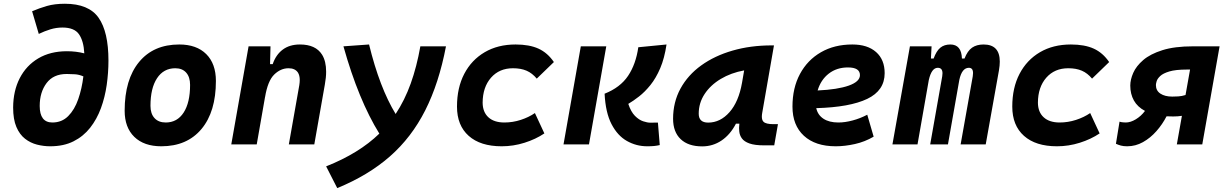

<svg xmlns="http://www.w3.org/2000/svg" viewBox="-20 -762 6485 1013"><path d="M244.6 9.8Q210 9.8 175.3 1Q140.6 -7.8 112.1 -30Q83.5 -52.2 66.4 -92.3Q49.3 -132.3 49.3 -194.8Q49.8 -282.7 84.2 -349.6Q118.7 -416.5 182.1 -454.1Q245.6 -491.7 333 -491.7Q381.8 -491.7 424.8 -480.5Q421.4 -545.9 396.7 -581.3Q372.1 -616.7 309.6 -616.7Q276.9 -616.7 245.8 -607.2Q214.8 -597.7 184.6 -583L149.4 -702.6Q187 -718.8 227.5 -730.5Q268.1 -742.2 322.3 -742.2Q448.2 -742.2 500.2 -668.2Q552.2 -594.2 552.2 -442.4Q552.2 -378.4 543 -313.7Q533.7 -249 512.5 -191.2Q491.2 -133.3 455.6 -87.9Q419.9 -42.5 367.9 -16.4Q315.9 9.8 244.6 9.8ZM419.9 -358.9Q397.5 -368.7 375.7 -370.1Q354 -371.6 334 -371.6Q332 -371.6 331.1 -371.6Q261.7 -371.6 225.6 -323.5Q189.5 -275.4 189.5 -203.1Q189.5 -115.7 256.3 -115.7Q306.2 -115.7 339.8 -149.4Q373.5 -183.1 392.8 -238.8Q412.1 -294.4 419.9 -358.9Z M831.1 9.8Q739.7 9.8 688.7 -39.8Q637.7 -89.4 637.7 -177.7Q637.7 -342.8 713.9 -435.1Q790 -527.3 925.8 -527.3Q1017.1 -527.3 1068.1 -476.6Q1119.1 -425.8 1119.1 -335Q1119.1 -172.4 1043 -81.3Q966.8 9.8 831.1 9.8ZM854.5 -115.7Q915 -115.7 949 -168.2Q982.9 -220.7 982.9 -314Q982.9 -355.5 962.4 -378.7Q941.9 -401.9 904.8 -401.9Q843.3 -401.9 808.6 -349.4Q773.9 -296.9 773.9 -203.6Q773.9 -162.1 795.2 -138.9Q816.4 -115.7 854.5 -115.7Z M1200.2 0 1291.5 -517.6H1407.2L1404.8 -423.8H1418.9Q1435.5 -473.1 1471.7 -500.2Q1507.8 -527.3 1562.5 -527.3Q1645.5 -527.3 1679.2 -473.6Q1700.7 -439 1700.7 -383.8Q1700.7 -353 1693.8 -315.4L1638.2 0H1503.9L1559.1 -312.5Q1561.5 -327.6 1561.5 -339.8Q1561.5 -364.3 1551.8 -379.4Q1536.6 -401.9 1502.4 -401.9Q1460.9 -401.9 1426.8 -368.7Q1392.6 -335.4 1378.4 -249.5V-250.5L1334.5 0Z M1759.3 230.5 1700.7 115.7Q1874.5 46.9 1981.4 -57.1Q1926.3 -146 1879.2 -260.5Q1832 -375 1792 -517.6L1927.2 -527.3Q1982.9 -299.3 2067.4 -160.6Q2115.2 -232.9 2147 -321.3Q2178.7 -409.7 2197.8 -517.6H2333Q2295.9 -322.8 2223.6 -179.9Q2151.4 -37.1 2037.4 63Q1923.3 163.1 1759.3 230.5Z M2641.1 -115.7Q2685.1 -115.7 2727.3 -129.4Q2769.5 -143.1 2802.2 -165.5L2852.1 -58.1Q2806.2 -27.3 2747.3 -8.8Q2688.5 9.8 2627 9.8Q2514.6 9.8 2452.9 -45.2Q2391.1 -100.1 2391.1 -199.7Q2391.1 -298.8 2429.4 -372.3Q2467.8 -445.8 2537.4 -486.6Q2606.9 -527.3 2700.2 -527.3Q2772.9 -527.3 2821 -505.4Q2869.1 -483.4 2902.3 -434.6L2812 -347.2Q2788.1 -376 2758.3 -388.9Q2728.5 -401.9 2686.5 -401.9Q2614.3 -401.9 2570.6 -352.1Q2526.9 -302.2 2526.4 -220.2Q2526.9 -170.4 2556.9 -143.1Q2586.9 -115.7 2641.1 -115.7Z M3394.5 9.8Q3337.4 9.8 3287.8 -18.1Q3238.3 -45.9 3206.5 -106.9Q3174.8 -168 3169.9 -267.6Q3252.4 -300.3 3293.7 -361.8Q3335 -423.3 3347.7 -512.7L3496.6 -527.3Q3485.8 -454.6 3463.4 -402.1Q3440.9 -349.6 3411.6 -313.2Q3382.3 -276.9 3351.8 -253.2Q3321.3 -229.5 3294.9 -213.9Q3308.6 -172.4 3329.8 -150.9Q3351.1 -129.4 3373.3 -122.1Q3395.5 -114.7 3411.6 -114.7Q3418.5 -114.7 3423.3 -114.7Q3427.7 -114.7 3431.2 -115.2Q3435.5 -115.2 3439.9 -115.2Q3444.3 -115.2 3451.2 -115.2L3460.9 3.4Q3446.3 6.8 3431.4 8.3Q3416.5 9.8 3394.5 9.8ZM2953.1 0 3044.4 -517.6H3178.7L3087.4 0Z M3684.6 10.3Q3611.3 10.3 3571.3 -27.8Q3531.2 -65.9 3531.2 -135.3Q3531.2 -223.1 3570.3 -294.7Q3609.4 -366.2 3679.9 -417Q3750.5 -467.8 3845.2 -495.1Q3939.9 -522.5 4051.3 -522.5H4063.5L4001.5 -166.5Q3999.5 -155.8 3999.5 -147Q3999.5 -128.4 4008.3 -119.6Q4021 -106.9 4061 -106.9H4084.5L4064.9 4.9H4011.7Q3961.9 4.9 3934.1 -5.1Q3906.2 -15.1 3894.3 -31.7Q3882.3 -48.3 3880.4 -68.8Q3879.4 -77.6 3879.4 -86.9Q3879.4 -98.1 3880.9 -109.4H3862.8Q3833 -51.8 3787.1 -20.8Q3741.2 10.3 3684.6 10.3ZM3716.3 -115.2Q3780.3 -115.2 3828.9 -170.2Q3877.4 -225.1 3895 -325.7L3906.2 -390.6Q3836.9 -377.9 3782.7 -345.5Q3728.5 -313 3697.5 -265.9Q3666.5 -218.8 3666.5 -162.1Q3666.5 -115.2 3716.3 -115.2Z M4403.3 -115.7Q4438.5 -115.7 4478.5 -126.5Q4518.6 -137.2 4555.7 -156.7L4589.4 -41Q4543 -13.7 4490.2 -2Q4437.5 9.8 4389.2 9.8Q4281.7 9.8 4221.4 -45.7Q4161.1 -101.1 4161.1 -199.7Q4161.1 -298.3 4200.7 -371.8Q4240.2 -445.3 4311.3 -486.3Q4382.3 -527.3 4477.1 -527.3Q4557.1 -527.3 4602.3 -487.3Q4647.5 -447.3 4647.5 -376Q4647.5 -284.2 4555.4 -240.2Q4463.4 -196.3 4286.6 -191.4Q4294.4 -155.3 4324.7 -135.5Q4355 -115.7 4403.3 -115.7ZM4293.9 -284.7Q4399.9 -289.6 4458.5 -310.5Q4517.1 -331.5 4517.1 -365.7Q4517.1 -406.2 4453.6 -406.2Q4394.5 -406.2 4352.5 -373.5Q4310.5 -340.8 4293.9 -284.7Z M4895 -517.6 4891.6 -453.1H4905.8Q4920.4 -493.2 4941.2 -510.3Q4961.9 -527.3 4994.1 -527.3Q5052.7 -527.3 5055.2 -453.1H5068.8Q5084.5 -493.7 5108.6 -510.5Q5132.8 -527.3 5169.4 -527.3Q5254.9 -527.3 5254.9 -437Q5254.9 -416.5 5250.5 -390.6L5180.7 0H5048.3L5112.3 -359.4Q5113.8 -369.1 5113.8 -376.5Q5113.8 -404.3 5091.8 -404.3Q5055.2 -404.3 5041.5 -340.8L4981.4 0H4887.7L4951.2 -359.4Q4952.6 -368.2 4952.6 -375.5Q4952.6 -404.3 4927.7 -404.3Q4895 -404.3 4880.4 -339.8L4820.8 0H4688.5L4780.8 -517.6Z M5570.8 -115.7Q5614.7 -115.7 5657 -129.4Q5699.2 -143.1 5731.9 -165.5L5781.7 -58.1Q5735.8 -27.3 5677 -8.8Q5618.2 9.8 5556.6 9.8Q5444.3 9.8 5382.6 -45.2Q5320.8 -100.1 5320.8 -199.7Q5320.8 -298.8 5359.1 -372.3Q5397.5 -445.8 5467 -486.6Q5536.6 -527.3 5629.9 -527.3Q5702.6 -527.3 5750.7 -505.4Q5798.8 -483.4 5832 -434.6L5741.7 -347.2Q5717.8 -376 5688 -388.9Q5658.2 -401.9 5616.2 -401.9Q5543.9 -401.9 5500.2 -352.1Q5456.5 -302.2 5456.1 -220.2Q5456.5 -170.4 5486.6 -143.1Q5516.6 -115.7 5570.8 -115.7Z M6169.9 -147.5Q6151.9 -147.5 6134.8 -148.4Q6113.3 -106.4 6081.5 -70.3Q6049.8 -34.2 6010.5 -12.2Q5971.2 9.8 5927.2 9.8Q5907.7 9.8 5894 6.1Q5880.4 2.4 5867.7 -3.4L5886.7 -120.1Q5895.5 -117.2 5905.3 -116.5Q5915 -115.7 5919.4 -115.7Q5944.8 -115.7 5972.7 -132.6Q6000.5 -149.4 6021 -176.8Q5981.4 -197.8 5962.4 -231.9Q5943.4 -266.1 5943.4 -310.5Q5943.4 -341.8 5959 -377.4Q5974.6 -413.1 6011.7 -445.1Q6048.8 -477.1 6113 -497.3Q6177.2 -517.6 6274.4 -517.6H6414.6L6323.2 0H6189L6215.8 -150.9Q6194.8 -147.5 6169.9 -147.5ZM6234.9 -260.7 6258.8 -395H6241.2Q6182.6 -395 6149.4 -385Q6116.2 -375 6101.3 -360.8Q6086.4 -346.7 6082.5 -333.5Q6078.6 -320.3 6078.6 -313.5Q6078.6 -283.7 6102.3 -268.1Q6126 -252.4 6164.1 -252.4Q6164.6 -252.4 6166 -252.4Q6178.7 -252.4 6196.8 -253.4Q6214.8 -254.4 6234.9 -260.7Z"/></svg>

Font: CaskaydiaCove NFP
Style: Bold Italic
Weight: 700
Italic angle: -10°
Designer: Aaron Bell
Foundry: Saja Typeworks
Version: Version 2111.001; VTT 6.35;Nerd Fonts 3.1.1